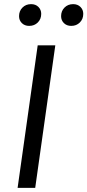

<svg xmlns="http://www.w3.org/2000/svg" viewBox="-20 -907 422 927"><path d="M150 0H65L162 -688H247ZM72 -829Q72 -854 88.5 -870.5Q105 -887 130 -887Q152 -887 165.5 -873.5Q179 -860 179 -840Q179 -815 162.5 -798.5Q146 -782 121 -782Q99 -782 85.5 -795.5Q72 -809 72 -829ZM275 -829Q275 -854 291.5 -870.5Q308 -887 333 -887Q355 -887 368.5 -873.5Q382 -860 382 -840Q382 -815 365.5 -798.5Q349 -782 324 -782Q302 -782 288.5 -795.5Q275 -809 275 -829Z"/></svg>

Font: Fira Sans Book
Style: Italic
Weight: 350
Italic angle: -8°
Designer: bBox Type GmbH & Carrois Corporate GbR & Edenspiekermann AG
Foundry: bBox Type GmbH & Carrois Corporate GbR & Edenspiekermann AG
Version: Version 4.301